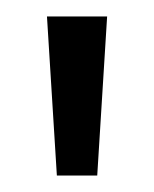

<svg xmlns="http://www.w3.org/2000/svg" viewBox="-20 -815 187 233"><path d="M110 -795 98 -602H49L37 -795Z"/></svg>

Font: A Bank Premium Light
Style: Regular
Weight: 300
Designer: Ninad Kale (Devanagari), Jonny Pinhorn (Latin), Htun Naung (Myanmar)
Foundry: Indian Type Foundry
Version: 4.004